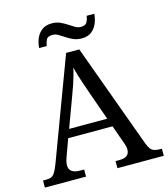

<svg xmlns="http://www.w3.org/2000/svg" viewBox="-129 -999 963 1100"><g transform="rotate(-15 352.5 -449.5)"><path d="M0 0V-42H19Q39 -42 51 -48Q63 -54 73 -71Q83 -88 95 -120L317 -714H395L621 -95Q629 -74 638 -62.5Q647 -51 660 -46.5Q673 -42 692 -42H705V0H430V-42H453Q483 -42 498 -53.5Q513 -65 513 -90Q513 -96 512 -101.5Q511 -107 509.5 -113.5Q508 -120 505 -127L465 -239H202L164 -134Q161 -126 159 -118Q157 -110 156 -103.5Q155 -97 155 -91Q155 -66 171.5 -54Q188 -42 221 -42H244V0ZM221 -289H447L385 -464Q375 -494 365.5 -521Q356 -548 348.5 -573Q341 -598 335 -622Q330 -598 323.5 -575.5Q317 -553 309 -528.5Q301 -504 289 -473ZM426 -771Q399 -771 377 -780.5Q355 -790 336.5 -802.5Q318 -815 301.5 -824.5Q285 -834 269 -834Q239 -834 231 -817.5Q223 -801 220 -781H175Q177 -812 188.5 -838.5Q200 -865 222.5 -882Q245 -899 281 -899Q308 -899 329.5 -889.5Q351 -880 369.5 -867.5Q388 -855 404.5 -845.5Q421 -836 437 -836Q466 -836 474.5 -852.5Q483 -869 486 -889H531Q529 -859 517.5 -832Q506 -805 484 -788Q462 -771 426 -771Z"/></g></svg>

Font: Noto Serif Gujarati
Style: Regular
Weight: 400
Designer: Universal Thirst, Indian Type Foundry and the Monotype Design Team
Foundry: Monotype Imaging Inc.
Version: Version 2.102